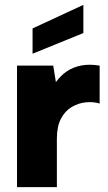

<svg xmlns="http://www.w3.org/2000/svg" viewBox="-20 -770 446 790"><path d="M323 -750V-634L114 -549V-653ZM50 -500H199L210 -432Q229 -459 255 -476.5Q281 -494 314.5 -500.5Q348 -507 390 -500V-344Q364 -352 333.5 -349Q303 -346 275.5 -330Q248 -314 231 -282Q214 -250 214 -199V0H50Z"/></svg>

Font: Albert Sans Black
Style: Regular
Weight: 900
Designer: Andreas Rasmussen
Foundry: a.Foundry
Version: Version 1.025